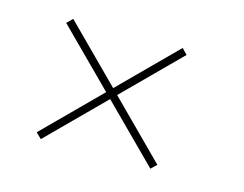

<svg xmlns="http://www.w3.org/2000/svg" viewBox="-56 -620 593 467"><g transform="rotate(15 241.0 -386.0)"><path d="M353 -233.5 63.5 -523 77.5 -537 367 -247ZM77 -234 63 -247.5 353 -537.5 366.5 -523.5Z"/></g></svg>

Font: Bodoni Moda SC
Style: Regular
Weight: 400
Designer: Owen Earl
Foundry: indestructible type
Version: Version 2.005